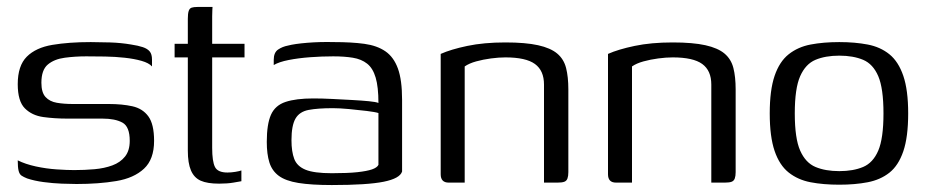

<svg xmlns="http://www.w3.org/2000/svg" viewBox="-20 -525 2675 552"><path d="M200 4Q183 4 157.5 3Q132 2 105.5 -1.5Q79 -5 58 -12Q48 -16 42 -20Q36 -24 33.5 -34Q31 -44 31 -64Q53 -53 83 -46.5Q113 -40 143 -38Q173 -36 193 -36Q223 -36 251.5 -38.5Q280 -41 303 -49.5Q326 -58 339.5 -75Q353 -92 353 -120Q353 -161 332 -172.5Q311 -184 275 -184H174Q137 -184 104.5 -188.5Q72 -193 51.5 -213.5Q31 -234 31 -283Q31 -336 57 -362Q83 -388 130.5 -396Q178 -404 241 -404Q264 -404 296 -403Q328 -402 357 -397Q377 -394 390.5 -389.5Q404 -385 410.5 -377Q417 -369 417 -354V-334Q408 -344 387 -350Q366 -356 338.5 -359Q311 -362 282 -362.5Q253 -363 228 -363Q196 -363 166 -359Q136 -355 117.5 -339.5Q99 -324 99 -287Q99 -259 111 -246Q123 -233 143.5 -229.5Q164 -226 190 -226H293Q331 -226 360.5 -219.5Q390 -213 406.5 -190.5Q423 -168 423 -120Q423 -67 394 -40Q365 -13 314.5 -4.5Q264 4 200 4Z M610 3Q576 3 557 -5.5Q538 -14 529 -35Q520 -56 520 -92V-360H482V-399H520V-471Q520 -486 522.5 -493.5Q525 -501 531 -503Q537 -505 548 -505H591Q591 -503 590.5 -496.5Q590 -490 590 -478V-399H683V-360H590V-100Q590 -61 598 -45Q606 -29 634 -29Q645 -29 657 -31Q669 -33 674 -35V-4Q668 -3 651 0Q634 3 610 3Z M934 7Q875 7 838 1Q801 -5 781.5 -19.5Q762 -34 754.5 -58Q747 -82 747 -117Q747 -168 759 -195Q771 -222 801 -232Q831 -242 881 -242Q906 -242 935.5 -240.5Q965 -239 992.5 -237.5Q1020 -236 1040.5 -234Q1061 -232 1068 -229Q1068 -275 1060 -302Q1052 -329 1035.5 -342Q1019 -355 994.5 -359Q970 -363 938 -363Q905 -363 871.5 -360.5Q838 -358 810 -352.5Q782 -347 767 -338V-353Q767 -374 779.5 -382.5Q792 -391 808 -394Q827 -399 863.5 -402Q900 -405 940 -404Q991 -404 1027.5 -399Q1064 -394 1088 -377.5Q1112 -361 1124 -328Q1136 -295 1136 -238V-32Q1130 -12 1083 -2.5Q1036 7 934 7ZM934 -27Q980 -27 1007.5 -30Q1035 -33 1049.5 -38Q1064 -43 1068 -51V-200Q1059 -203 1034.5 -206Q1010 -209 983 -211.5Q956 -214 937 -214Q894 -214 867.5 -209Q841 -204 829.5 -184Q818 -164 818 -122Q818 -89 826 -68Q834 -47 858.5 -37Q883 -27 934 -27Z M1270 0Q1247 0 1247 -24V-370Q1276 -383 1323.5 -393Q1371 -403 1433 -403Q1491 -403 1527 -395Q1563 -387 1582 -371Q1601 -355 1607.5 -329.5Q1614 -304 1614 -268V-30Q1614 -19 1611.5 -12Q1609 -5 1602.5 -2.5Q1596 0 1583 0H1544V-282Q1544 -322 1518 -341Q1492 -360 1433 -360Q1414 -360 1391.5 -357Q1369 -354 1349 -348.5Q1329 -343 1316 -334V0Z M1751 0Q1728 0 1728 -24V-370Q1757 -383 1804.5 -393Q1852 -403 1914 -403Q1972 -403 2008 -395Q2044 -387 2063 -371Q2082 -355 2088.5 -329.5Q2095 -304 2095 -268V-30Q2095 -19 2092.5 -12Q2090 -5 2083.5 -2.5Q2077 0 2064 0H2025V-282Q2025 -322 1999 -341Q1973 -360 1914 -360Q1895 -360 1872.5 -357Q1850 -354 1830 -348.5Q1810 -343 1797 -334V0Z M2393 6Q2347 6 2310.5 -1Q2274 -8 2247.5 -29Q2221 -50 2207 -91Q2193 -132 2193 -199Q2193 -266 2207 -307Q2221 -348 2247.5 -369Q2274 -390 2310.5 -397Q2347 -404 2393 -404Q2438 -404 2474.5 -397Q2511 -390 2537 -369Q2563 -348 2577 -307Q2591 -266 2591 -199Q2591 -131 2577 -90Q2563 -49 2537 -28.5Q2511 -8 2474.5 -1Q2438 6 2393 6ZM2393 -33Q2433 -33 2461.5 -45Q2490 -57 2505 -92Q2520 -127 2520 -199Q2520 -271 2505 -306Q2490 -341 2461.5 -353Q2433 -365 2393 -365Q2353 -365 2324.5 -353Q2296 -341 2280.5 -306Q2265 -271 2265 -199Q2265 -127 2280.5 -92Q2296 -57 2324.5 -45Q2353 -33 2393 -33Z"/></svg>

Font: Genos
Style: Regular
Weight: 400
Designer: Robert E. Leuschke
Foundry: Robert E. Leuschke
Version: Version 1.010